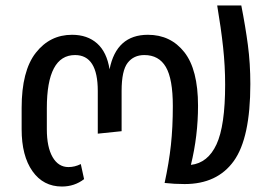

<svg xmlns="http://www.w3.org/2000/svg" viewBox="-20 -668 1001 701"><path d="M894 -361Q894 -164 833.5 -80Q773 4 654 4Q617 4 581 0Q597 -74 604 -138.5Q611 -203 611 -281Q611 -380 585.5 -423.5Q560 -467 507 -467Q468 -467 446 -438.5Q424 -410 424 -336V-189L337 -180V-336Q337 -467 254 -467Q151 -467 151 -273V-196Q151 -131 172 -94.5Q193 -58 230 -58Q253 -58 275 -69L287 -14Q252 13 206 13Q138 13 98.5 -43Q59 -99 59 -196V-274Q59 -409 110.5 -475Q162 -541 243 -541Q299 -541 334.5 -509.5Q370 -478 380 -415Q405 -541 520 -541Q603 -541 653 -477.5Q703 -414 703 -282Q703 -172 677 -66Q739 -73 770.5 -141Q802 -209 802 -359Q802 -427 794.5 -496Q787 -565 773 -648H861Q876 -572 885 -504Q894 -436 894 -361Z"/></svg>

Font: Fira GO
Style: Regular
Weight: 400
Designer: Carrois Corporate
Foundry: Carrois Corporate GbR
Version: Version 0.300